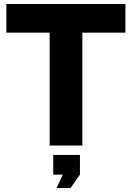

<svg xmlns="http://www.w3.org/2000/svg" viewBox="-20 -730 661 963"><path d="M264 213 295 146H247V47H381V146L334 213ZM609 -566H393V0H229V-566H12V-710H609Z"/></svg>

Font: Boldmen
Style: Bold
Weight: 700
Designer: Matt McInerney, Pablo Impallari, Rodrigo Fuenzalida
Foundry: LIVING CONCEPT
Version: Version 1.000